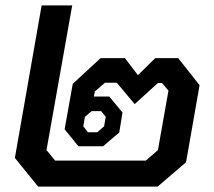

<svg xmlns="http://www.w3.org/2000/svg" viewBox="-20 -690 791 710"><path d="M35 -106 134 -670H247L152 -135L184 -96H519L564 -135L603 -355L579 -383H564L478 -305L412 -384H368L331 -352L327 -333H384L433 -274L421 -200L361 -149H270L219 -212L249 -380L352 -475H442L490 -412L554 -475H639L718 -375L668 -90L563 0H121ZM340 -201 365 -223 371 -258 354 -279H319L294 -258L288 -223L305 -201Z"/></svg>

Font: Chakra Petch SemiBold
Style: Italic
Weight: 600
Italic angle: -10°
Designer: Katatrad Aksorn Co.,Ltd.
Foundry: Cadson Demak Co.,Ltd.
Version: Version 1.000; ttfautohint (v1.6)